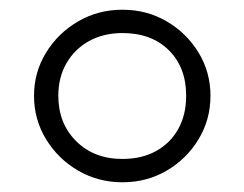

<svg xmlns="http://www.w3.org/2000/svg" viewBox="-20 -730 503 395"><path d="M232 -355Q182 -355 140.8 -379Q99.5 -403 74.8 -443.5Q50 -484 50 -533Q50 -581.5 74.8 -621.8Q99.5 -662 140.8 -686Q182 -710 232 -710Q282 -710 323 -686Q364 -662 388.5 -621.8Q413 -581.5 413 -533Q413 -484 388.5 -443.5Q364 -403 323 -379Q282 -355 232 -355ZM232 -403Q271.5 -403 301 -419.2Q330.5 -435.5 346.8 -464.8Q363 -494 363 -533Q363 -591.5 327.2 -626.8Q291.5 -662 232 -662Q193 -662 163.2 -645.5Q133.5 -629 116.8 -600Q100 -571 100 -533Q100 -476 136.8 -439.5Q173.5 -403 232 -403Z"/></svg>

Font: Geologica Roman Thin
Style: Regular
Weight: 250
Designer: Sindre Bremnes, Frode Helland
Foundry: Monokrom Skriftforlag AS
Version: Version 1.010;gftools[0.9.28]